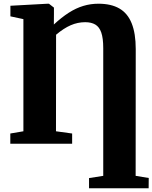

<svg xmlns="http://www.w3.org/2000/svg" viewBox="-20 -774 821 1034"><path d="M459.5 240V185L536 173V-514.5Q536 -568 525.5 -598.5Q515 -629 493.2 -641.8Q471.5 -654.5 439 -654.5Q398.5 -654.5 361 -638.2Q323.5 -622 282 -587L281.5 -67L368.5 -55V0H35.5V-55L106 -67V-671L36 -686V-743L236.5 -754H243.5L270.5 -733V-696.5L270 -642Q311.5 -680.5 350.5 -705.5Q389.5 -730.5 428.8 -742.2Q468 -754 510 -754Q578.5 -754 623 -728.2Q667.5 -702.5 689.2 -648.2Q711 -594 711 -509.5L710.5 173L781 184.5L780.5 240Z"/></svg>

Font: Merriweather 48pt Black
Style: Regular
Weight: 900
Version: Version 2.100